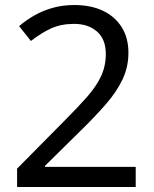

<svg xmlns="http://www.w3.org/2000/svg" viewBox="-20 -744 612 764"><path d="M520 0H48V-73L235 -262Q289 -316 326 -358Q363 -400 382 -440.5Q401 -481 401 -529Q401 -588 366 -618.5Q331 -649 275 -649Q223 -649 183.5 -631Q144 -613 103 -581L56 -640Q84 -664 117.5 -683Q151 -702 190.5 -713Q230 -724 275 -724Q342 -724 390 -701Q438 -678 464.5 -635.5Q491 -593 491 -534Q491 -478 468 -429Q445 -380 404 -332.5Q363 -285 308 -231L159 -84V-80H520Z"/></svg>

Font: Noto Sans Cham
Style: Regular
Weight: 400
Designer: Monotype Design Team
Foundry: Monotype Imaging Inc.
Version: Version 2.002